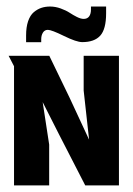

<svg xmlns="http://www.w3.org/2000/svg" viewBox="-20 -559 401 579"><path d="M104.3 -431.7V-440.7Q104.3 -452.3 109.5 -460.7Q114.7 -469 124.3 -469Q135.3 -469 173 -450.5Q210.7 -432 228 -432Q264.7 -432 282.3 -451.5Q300 -471 300 -519V-539.3H254.3V-530.7Q254.3 -517 248.8 -509.5Q243.3 -502 232.3 -502Q223.7 -502 212 -507.8Q200.3 -513.7 189.7 -520.7Q179 -527.7 163 -533.5Q147 -539.3 131 -539.3Q116.7 -539.3 104.7 -535.3Q92.7 -531.3 81.8 -522.2Q71 -513 64.8 -495.2Q58.7 -477.3 58.7 -452.3V-431.7ZM128.3 0V-123L108.7 -251L157.7 -154.3L237 0H338.7V-390.7H232.3V-286L248.7 -137.7L190 -264L128.7 -390.7H6L22.3 -359.3V0Z"/></svg>

Font: Jomhuria
Style: Regular
Weight: 400
Designer: Arabic design by Kourosh Beigpour, Latin design by Eben Sorkin, engineering by Lasse Fister and Khaled Hosney
Version: Version 1.0010